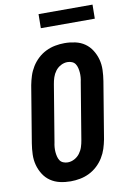

<svg xmlns="http://www.w3.org/2000/svg" viewBox="-100 -984 701 1051"><g transform="rotate(-10 250.0 -458.0)"><path d="M206 8Q176 8 147 1.5Q118 -5 94.5 -21Q71 -37 55.5 -61.5Q40 -86 32.5 -114Q25 -142 26 -172.5Q27 -203 32 -234L84 -548Q89 -574 97 -599Q105 -624 119.5 -647.5Q134 -671 154.5 -690Q175 -709 199.5 -721Q224 -733 250.5 -738Q277 -743 303 -743Q333 -743 362.5 -736.5Q392 -730 415 -714Q438 -698 453.5 -673.5Q469 -649 476.5 -621Q484 -593 483 -562.5Q482 -532 477 -501L425 -187Q420 -161 412 -136Q404 -111 389.5 -87.5Q375 -64 354.5 -45Q334 -26 309.5 -14Q285 -2 258.5 3Q232 8 206 8ZM208 -97Q227 -97 245 -106.5Q263 -116 275 -132Q287 -148 293 -166.5Q299 -185 302 -204L354 -518Q357 -531 358 -544.5Q359 -558 358 -570.5Q357 -583 354 -595.5Q351 -608 344.5 -618Q338 -628 326 -633Q314 -638 301 -638Q282 -638 264 -628.5Q246 -619 234 -603Q222 -587 216 -568.5Q210 -550 207 -531L155 -217Q152 -204 151 -190.5Q150 -177 151 -164.5Q152 -152 155 -139.5Q158 -127 164.5 -117Q171 -107 183 -102Q195 -97 208 -97ZM190 -846 191 -924H491L490 -846Z"/></g></svg>

Font: Iosevka Curly Extrabold
Style: Italic
Weight: 800
Italic angle: -9°
Monospace: yes
Designer: Belleve Invis
Foundry: Belleve Invis
Version: Version 22.1.2; ttfautohint (v1.8.4)